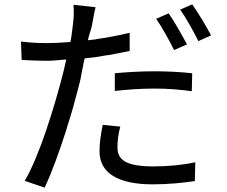

<svg xmlns="http://www.w3.org/2000/svg" viewBox="-20 -806 1040 878"><path d="M945 -644C926 -682 886 -748 859 -786L804 -762C832 -723 865 -662 887 -618L945 -644ZM339 -407C346 -432 351 -456 355 -481L357 -491L359 -500C361 -513 364 -526 367 -539C378 -540 390 -542 402 -543L412 -544C430 -547 448 -550 466 -553L476 -554C508 -560 541 -566 573 -573V-656C526 -645 477 -635 427 -628L417 -626C406 -625 394 -623 382 -622C387 -649 397 -670 401 -692C405 -712 411 -752 417 -773L316 -784C318 -762 318 -726 314 -698C311 -678 309 -649 302 -614C263 -611 230 -609 197 -609C161 -609 124 -610 76 -616L79 -532C115 -530 152 -528 196 -528C224 -528 250 -532 283 -534C275 -496 266 -461 257 -428C241 -368 220 -296 196 -225L193 -215C162 -124 127 -36 93 21L184 52C215 -12 251 -112 283 -211L286 -222C307 -287 325 -352 339 -407ZM835 -603C813 -644 777 -709 751 -745L694 -720C721 -682 756 -618 776 -577L835 -603ZM859 -471C805 -477 745 -480 686 -480C622 -480 556 -476 505 -471V-390C565 -397 626 -401 689 -401C747 -401 806 -396 857 -389L859 -471ZM871 22 873 -64C813 -51 745 -45 680 -45C537 -45 517 -87 517 -134C517 -160 521 -194 530 -227L450 -235C441 -193 435 -152 435 -114C435 -15 520 37 678 37C751 37 817 30 871 22Z"/></svg>

Font: Glow Sans SC Normal Book
Style: Regular
Weight: 500
Designer: Ryoko NISHIZUKA (kana, bopomofo & ideographs); Paul D. Hunt (Latin, Greek & Cyrillic); Sandoll Communications, Soo-young
Version: Version 0.93